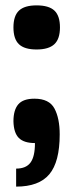

<svg xmlns="http://www.w3.org/2000/svg" viewBox="-20 -522 273 714"><path d="M116 -502Q162 -502 182.5 -482.5Q203 -463 203 -420Q203 -377 182 -357.5Q161 -338 116 -338Q71 -338 50.5 -357.5Q30 -377 30 -420Q30 -463 50.5 -482.5Q71 -502 116 -502ZM108 -155Q163 -155 182.5 -118.5Q202 -82 202 -22Q202 80 163.5 126Q125 172 40 172V105Q77 105 93.5 82.5Q110 60 110 10Q69 10 50 -9Q31 -28 30 -71Q30 -113 48 -134Q66 -155 108 -155Z"/></svg>

Font: Fivo Sans
Style: Regular
Weight: 700
Designer: Alexander Slobzheninov
Foundry: Alexander Slobzheninov
Version: 1.0